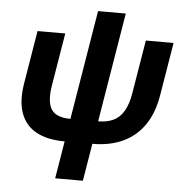

<svg xmlns="http://www.w3.org/2000/svg" viewBox="-58 -732 948 992"><g transform="rotate(5 415.5 -236.0)"><path d="M297 9.8Q206.7 9.8 149.2 -21.8Q91.8 -53.4 69.4 -115.8Q47.1 -178.1 62.2 -270.6L107.8 -545.9H251.6L206 -270.6Q196.4 -211.8 205.5 -176.1Q214.6 -140.4 242.3 -124.5Q270.1 -108.7 316.3 -108.7H460.1Q506.5 -108.7 539.6 -124.5Q572.7 -140.4 593.5 -176.1Q614.4 -211.8 623.9 -270.6L669.5 -545.9H813.3L767.7 -270.6Q752.6 -178.8 710.1 -116.4Q667.6 -54.1 599.7 -22.2Q531.7 9.8 440.8 9.8ZM264.8 204.1 410.3 -675.8H554.1L408.5 204.1Z"/></g></svg>

Font: Inter
Style: Italic
Weight: 400
Italic angle: -9.3988°
Designer: Rasmus Andersson
Foundry: rsms
Version: Version 4.001;git-66647c0bb